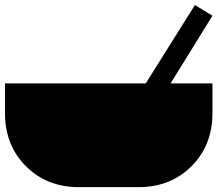

<svg xmlns="http://www.w3.org/2000/svg" viewBox="-20 -732 872 770"><path d="M832 -272.5V-397.5H664.1L832 -668.9L761.7 -711.9L564.5 -397.5H0V-272.5C1.3 -189.1 29.3 -120.1 84 -65.4C138.7 -10.7 207.7 17.3 291 18.6H541C624.3 17.3 693.4 -10.7 748 -65.4C802.7 -120.1 830.7 -189.1 832 -272.5Z"/></svg>

Font: CaskaydiaCove Nerd Font
Style: Bold
Weight: 700
Designer: Aaron Bell
Foundry: Saja Typeworks
Version: Version 2111.1;Nerd Fonts 2.3.0